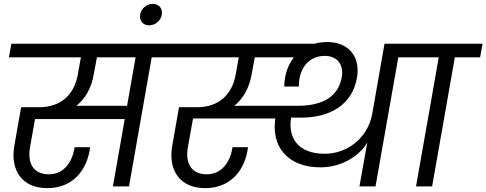

<svg xmlns="http://www.w3.org/2000/svg" viewBox="-20 -967 2523 996"><path d="M225.5 9C353.6 9 432.1 -79.5 447.6 -203.5H367.2C355 -123.5 309.9 -62.9 233.3 -62.9C152 -62.9 121.6 -121.2 135.6 -203.2L169.1 -390.2L121.8 -349.4H682L694.1 -418.1H292.3L299.2 -378.1C371.7 -398.9 445 -461.4 465.8 -578.5L485.5 -684.4H402.3L383.3 -578.5C364.8 -477.2 297 -410.8 183 -410.8H89.6L54.4 -211C32.4 -84 93.7 9 225.5 9ZM649.2 0 770.4 -689.5H686.9L565.7 0ZM898.2 -669.6 911 -740H39.1L26.2 -669.6Z M753.6 -835.4C785 -835.4 814.4 -859.7 819.4 -891.1C824.4 -922.5 805.1 -946.8 772 -946.8C740.6 -946.8 712 -922.5 706.9 -891.1C701.9 -859.7 722.3 -835.4 753.6 -835.4Z M1928 0 2046.2 -669.6H2178L2189.8 -740H1974.6L1911.4 -378.5C1888.6 -249.2 1779.7 -169.3 1664.7 -169.3C1526.1 -169.3 1466.6 -253.1 1493.2 -372.1L1452 -357.5C1473.8 -357.5 1499.2 -356.7 1541.9 -356.7C1689.9 -356.7 1807.3 -421.9 1831.8 -563.6C1851 -671.7 1789.7 -749 1676.7 -749C1540.6 -749 1456.1 -647.4 1454.5 -518.2H1530.5C1528.9 -606.5 1577.8 -677.1 1664.6 -677.1C1733.1 -677.1 1764.1 -628 1752.8 -565.9C1731.6 -446.6 1624.3 -418.1 1522 -418.1H1423.8C1418.6 -401.5 1414.1 -385.8 1411.3 -370.2C1378.5 -204.9 1475.6 -98.9 1641.6 -98.9C1762.5 -98.9 1851.7 -167.5 1885.5 -228.5L1844.6 0ZM1044.5 9C1172.6 9 1251.1 -79.5 1266.6 -203.5H1186.2C1174 -123.5 1128.9 -62.9 1052.3 -62.9C971 -62.9 940.6 -121.2 954.6 -203.2L988.1 -390.2L940.8 -352.5H1447.7L1460.5 -418.1H1111.3L1118.2 -378.1C1190.7 -398.9 1264 -461.4 1284.8 -578.5L1304.5 -684.4H1221.3L1202.3 -578.5C1183.8 -477.2 1116 -410.8 1002 -410.8H908.6L873.4 -211C851.4 -84 912.7 9 1044.5 9ZM1574.9 -669.6 1633.8 -740H858.1L845.2 -669.6Z M2221.6 0 2339.5 -669.6H2470.5L2483.4 -740H2136.3L2124.2 -669.6H2256L2138.1 0Z"/></svg>

Font: Poppins Devanagari Thin
Style: Italic
Weight: 100
Italic angle: -10°
Designer: Ninad Kale (Devanagari), Jonny Pinhorn (Latin)
Foundry: Indian Type Foundry
Version: 4.005